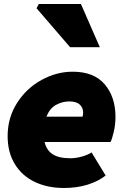

<svg xmlns="http://www.w3.org/2000/svg" viewBox="-20 -923 624 956"><path d="M18 -245Q18 -337 65 -410.5Q112 -484 187 -525Q262 -566 342 -566Q448 -566 501.5 -503Q555 -440 555 -341Q555 -302 546 -264.5Q537 -227 530 -216H202Q211 -176 241.5 -155.5Q272 -135 331 -135Q358 -135 388 -143.5Q418 -152 436 -164L506 -49Q469 -20 416 -3.5Q363 13 298 13Q216 13 152.5 -17.5Q89 -48 53.5 -106.5Q18 -165 18 -245ZM162 -882 173 -903H383L477 -688H329ZM391 -342Q394 -353 394 -362Q394 -387 377 -402.5Q360 -418 325 -418Q291 -418 259.5 -401Q228 -384 211 -342Z"/></svg>

Font: Nebula Sans Black
Style: Regular
Weight: 900
Italic angle: -9°
Designer: Paul D. Hunt for Adobe (as Source Sans)
Foundry: Nebula Entertainment & Broadcasting LLC
Version: Version 1.010